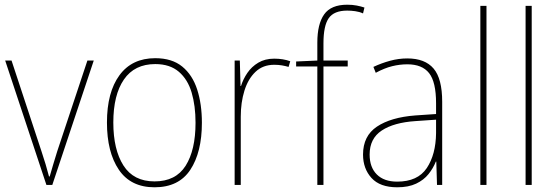

<svg xmlns="http://www.w3.org/2000/svg" viewBox="-20 -785 2359 815"><path d="M177 0 2 -528H29L156 -143Q166 -113 173.5 -88Q181 -63 188 -36H191Q199 -63 206 -87.5Q213 -112 223 -143L351 -528H378L202 0Z M837 -264Q837 -139 788 -64.5Q739 10 636 10Q535 10 484.5 -64.5Q434 -139 434 -265Q434 -393 487 -465.5Q540 -538 639 -538Q710 -538 753.5 -502.5Q797 -467 817 -405Q837 -343 837 -264ZM461 -265Q461 -150 504 -82.5Q547 -15 636 -15Q726 -15 768 -81.5Q810 -148 810 -264Q810 -336 793.5 -392Q777 -448 739 -480.5Q701 -513 639 -513Q551 -513 506 -447.5Q461 -382 461 -265Z M1144 -536Q1182 -536 1212 -525L1205 -501Q1191 -505 1176.5 -507.5Q1162 -510 1144 -510Q1096 -510 1064.5 -480Q1033 -450 1017.5 -400Q1002 -350 1002 -290V0H976V-528H998L1001 -420H1003Q1012 -449 1030 -475.5Q1048 -502 1076.5 -519Q1105 -536 1144 -536Z M1456 -503H1353V0H1327V-503H1237V-524L1327 -528V-604Q1327 -683 1356 -724Q1385 -765 1454 -765Q1476 -765 1494 -761.5Q1512 -758 1527 -753L1521 -728Q1506 -735 1488 -737.5Q1470 -740 1454 -740Q1398 -740 1375.5 -708Q1353 -676 1353 -601V-528H1456Z M1709 -537Q1784 -537 1820.5 -494Q1857 -451 1857 -353V0H1835L1832 -99H1830Q1819 -71 1799 -46Q1779 -21 1746.5 -5.5Q1714 10 1666 10Q1593 10 1557 -29.5Q1521 -69 1521 -129Q1521 -208 1580 -247.5Q1639 -287 1743 -295L1831 -301V-347Q1831 -437 1801.5 -474.5Q1772 -512 1709 -512Q1677 -512 1644.5 -504Q1612 -496 1575 -476L1565 -501Q1599 -517 1635.5 -527Q1672 -537 1709 -537ZM1744 -271Q1652 -265 1600.5 -231Q1549 -197 1549 -129Q1549 -75 1579.5 -44.5Q1610 -14 1666 -14Q1753 -14 1791.5 -71.5Q1830 -129 1831 -220V-277Z M2045 0H2019V-760H2045Z M2237 0H2211V-760H2237Z"/></svg>

Font: Noto Sans Lao Looped SemiCondensed Thin
Style: Regular
Weight: 100
Width: 4
Designer: Mark Frömberg, Ben Mitchell
Foundry: The Fontpad Ltd
Version: Version 1.002; ttfautohint (v1.8.4.7-5d5b)